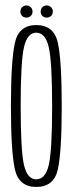

<svg xmlns="http://www.w3.org/2000/svg" viewBox="-20 -698 279 720"><path d="M116 3Q182.5 3 197 -63.2Q211.5 -129.5 211.5 -299.5Q211.5 -470.5 197 -537.2Q182.5 -604 116 -604Q50.5 -604 35.8 -537.2Q21 -470.5 21 -299.5Q21 -129.5 35.8 -63.2Q50.5 3 116 3ZM116 -25.5Q82.5 -25.5 70 -79Q57.5 -132.5 57.5 -299.5Q57.5 -467 70 -521.2Q82.5 -575.5 116 -575.5Q150 -575.5 162.8 -521.2Q175.5 -467 175.5 -299.5Q175.5 -132.5 162.8 -79Q150 -25.5 116 -25.5ZM79.5 -632Q88.5 -632 95.2 -638.2Q102 -644.5 102 -654.5Q102 -664.5 95.2 -671Q88.5 -677.5 79.5 -677.5Q69.5 -677.5 63 -671Q56.5 -664.5 56.5 -654.5Q56.5 -644.5 63 -638.2Q69.5 -632 79.5 -632ZM155 -632Q165 -632 171.5 -638.2Q178 -644.5 178 -654.5Q178 -664.5 171.5 -671Q165 -677.5 155 -677.5Q145.5 -677.5 139 -671Q132.5 -664.5 132.5 -654.5Q132.5 -644.5 139 -638.2Q145.5 -632 155 -632Z"/></svg>

Font: Anybody ExtraCondensed ExtraLight
Style: Regular
Weight: 250
Width: 2
Version: Version 1.113;gftools[0.9.25]